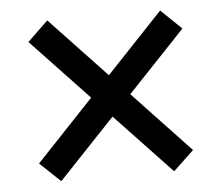

<svg xmlns="http://www.w3.org/2000/svg" viewBox="-42 -626 670 581"><g transform="rotate(-5 293.0 -336.0)"><path d="M121.6 -91.8 526.9 -520 464.4 -580.1 59.1 -150.9ZM464.4 -91.8 526.9 -150.9 121.6 -580.1 59.1 -520Z"/></g></svg>

Font: Cascadia Mono
Style: Regular
Weight: 400
Monospace: yes
Designer: Aaron Bell
Foundry: Saja Typeworks
Version: Version 2404.023